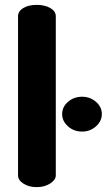

<svg xmlns="http://www.w3.org/2000/svg" viewBox="-20 -768 438 788"><path d="M131 -748Q164 -748 186.5 -735Q209 -722 209 -701V-48Q209 -30 186 -15Q163 0 131 0Q98 0 76 -14.5Q54 -29 54 -48V-701Q54 -722 75.5 -735Q97 -748 131 -748ZM317 -371Q350 -371 374 -350Q398 -329 398 -300Q398 -271 374 -249.5Q350 -228 317 -228Q283 -228 259 -249.5Q235 -271 235 -300Q235 -329 259 -350Q283 -371 317 -371Z"/></svg>

Font: Dosis
Style: ExtraBold
Weight: 800
Designer: EdgarTolentino, PabloImpallari, IginoMarini
Foundry: EdgarTolentino, PabloImpallari, IginoMarini
Version: Version 1.007